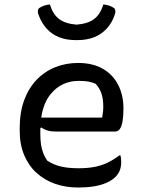

<svg xmlns="http://www.w3.org/2000/svg" viewBox="-20 -825 640 857"><path d="M328 -544Q394 -544 439 -518Q484 -492 507.5 -446Q531 -400 531 -342V-338Q531 -306 527 -283.5Q523 -261 515 -249.5Q507 -238 495 -238H225Q206 -238 190.5 -243Q175 -248 165 -256L160 -253Q160 -245 160 -236V-225Q160 -201 163 -180.5Q166 -160 173 -141.5Q180 -123 191 -108Q218 -90 251 -82Q284 -74 332 -74Q369 -74 399.5 -79.5Q430 -85 458 -98Q486 -111 512 -131H518Q519 -125 520 -118.5Q521 -112 521 -103Q521 -80 514.5 -64Q508 -48 496 -36Q480 -20 455 -9Q430 2 398 7Q366 12 329 12Q273 12 226 -4.5Q179 -21 143.5 -53Q108 -85 88 -132.5Q68 -180 68 -241V-253Q68 -324 88 -378Q108 -432 143.5 -469Q179 -506 226.5 -525Q274 -544 328 -544ZM164 -300H436Q438 -312 439.5 -324Q441 -336 441 -348Q441 -383 433 -407Q425 -431 407 -451Q390 -458 374.5 -461Q359 -464 332 -464Q255 -464 207 -406Q174 -367 164 -300ZM322 -715Q372 -719 400 -740Q428 -761 441 -805Q455 -804 467 -800Q479 -796 489 -789Q494 -785 495 -777Q496 -769 492 -759Q480 -723 456.5 -697.5Q433 -672 400.5 -659Q368 -646 326 -646H318Q276 -646 243.5 -659Q211 -672 188 -697.5Q165 -723 152 -759Q148 -769 149 -777Q150 -785 155 -789Q165 -796 177 -800Q189 -804 203 -805Q216 -761 244 -740Q272 -719 322 -715Z"/></svg>

Font: Code D Ace
Style: Regular
Weight: 400
Version: Version 1.085; ttfautohint (v1.8.4.7-5d5b);Nerd Fonts 3.0.2